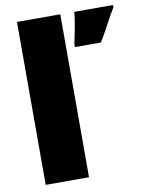

<svg xmlns="http://www.w3.org/2000/svg" viewBox="-85 -821 675 882"><g transform="rotate(-10 252.0 -380.0)"><path d="M504 -749Q489 -725 476.5 -702Q464 -679 451 -654.5Q438 -630 419 -600H298V-614Q301 -629 305 -647.5Q309 -666 312.5 -685.5Q316 -705 319 -724.5Q322 -744 323 -760H504ZM258 0H56V-760H258Z"/></g></svg>

Font: Noto Sans Display Black
Style: Regular
Weight: 900
Designer: Monotype Design Team
Foundry: Monotype Imaging Inc.
Version: Version 2.003